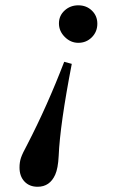

<svg xmlns="http://www.w3.org/2000/svg" viewBox="-20 -507 429 730"><path d="M224.1 -272 252.9 -264.2Q208 -32.2 203.1 85.9Q200.7 133.3 189.9 157.2Q169.4 203.1 123 203.1Q91.8 203.1 73 183.1Q54.2 163.1 54.2 129.9Q54.2 109.4 59.8 92.8Q65.4 76.2 84 42Q159.7 -104.5 224.1 -272ZM350.1 -417Q350.1 -386.2 329.1 -365.2Q308.1 -344.2 277.8 -344.2Q248.5 -344.2 226.3 -366.5Q204.1 -388.7 204.1 -418Q204.1 -447.3 225.6 -467Q247.1 -486.8 277.8 -486.8Q308.6 -486.8 329.3 -466.8Q350.1 -446.8 350.1 -417Z"/></svg>

Font: Accordance
Style: Bold-Italic
Weight: 700
Italic angle: -11°
Version: Version 1.2 (build January 31, 2020) Miklal Software Solutio